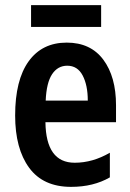

<svg xmlns="http://www.w3.org/2000/svg" viewBox="-20 -718 508 748"><path d="M240 -552Q333 -552 382.5 -485.5Q432 -419 432 -308V-242H157Q159 -84 271 -84Q341 -84 408 -123V-27Q344 10 257 10Q148 10 93.5 -64.5Q39 -139 39 -268Q39 -406 91.5 -479Q144 -552 240 -552ZM242 -462Q205 -462 183 -429Q161 -396 158 -326H322Q322 -386 302 -424Q282 -462 242 -462ZM374 -698V-613H101V-698Z"/></svg>

Font: Avrile Sans Condensed SemiBold
Style: Regular
Weight: 600
Width: 3
Designer: Monotype Design Team
Foundry: Monotype Imaging Inc.
Version: Version 2.001;September 10, 2019;FontCreator 11.5.0.2425 64-